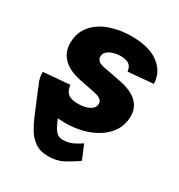

<svg xmlns="http://www.w3.org/2000/svg" viewBox="-178 -673 930 997"><g transform="rotate(30 287.0 -174.5)"><path d="M146.5 -145.5Q173.3 -66.4 191.4 -18.8Q209.5 28.8 222.9 52.7Q236.3 76.7 249.5 84.5Q262.7 92.3 279.8 92.3Q312.5 92.3 339.4 79.3Q366.2 66.4 385.7 52.2L420.9 136.7Q390.6 159.2 348.9 181.9Q307.1 204.6 255.9 204.1Q208.5 204.1 177.7 182.9Q147 161.6 127.2 128.9Q107.4 96.2 93.3 62L32.7 -83ZM247.1 10.3Q176.3 10.3 124.3 -10.5Q72.3 -31.2 43.9 -68.6Q15.6 -106 13.7 -156.7Q13.7 -158.2 13.7 -159.4Q13.7 -160.6 13.7 -161.6L171.9 -175.3Q175.8 -140.1 194.3 -124.8Q212.9 -109.4 255.9 -109.4Q277.3 -109.4 298.6 -114.7Q319.8 -120.1 334 -131.6Q348.1 -143.1 349.1 -161.1Q350.1 -177.2 337.6 -187.7Q325.2 -198.2 294.4 -204.1L202.1 -222.7Q130.9 -237.3 95.5 -275.4Q60.1 -313.5 62.5 -368.7Q64.5 -429.7 100.3 -470.7Q136.2 -511.7 194.8 -532.2Q253.4 -552.7 322.3 -552.7Q425.8 -552.7 482.9 -511.5Q540 -470.2 544.4 -402.3Q544.4 -400.9 544.7 -399.2Q544.9 -397.5 545.4 -396L394.5 -382.8Q391.6 -410.6 374.5 -423.1Q357.4 -435.5 323.7 -435.5Q303.7 -435.5 283.2 -429.7Q262.7 -423.8 248.3 -412.4Q233.9 -400.9 232.9 -381.8Q231.9 -367.7 242.4 -356.9Q252.9 -346.2 282.2 -340.3L383.8 -320.8Q455.6 -307.1 491.5 -272.7Q527.3 -238.3 524.9 -184.1Q523.4 -137.2 500.2 -101.1Q477.1 -64.9 437.7 -40Q398.4 -15.1 349.4 -2.4Q300.3 10.3 247.1 10.3Z"/></g></svg>

Font: Inter ExtraBold
Style: Italic
Weight: 800
Italic angle: -9.3988°
Designer: Rasmus Andersson
Foundry: rsms
Version: Version 4.001;git-66647c0bb